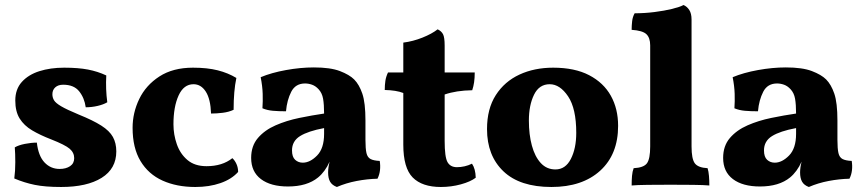

<svg xmlns="http://www.w3.org/2000/svg" viewBox="-20 -737 3440 766"><path d="M404 -436Q401 -381 408 -329Q393 -320 369.5 -314.5Q346 -309 322 -309Q317 -346 296 -372.5Q275 -399 232 -399Q212 -399 200.5 -388.5Q189 -378 189 -361Q189 -348 195.5 -337Q202 -326 224 -313Q246 -300 294 -280Q351 -257 384 -236Q417 -215 430.5 -190.5Q444 -166 444 -133Q444 -64 385.5 -27.5Q327 9 224 9Q160 9 118.5 0.5Q77 -8 37 -25Q41 -54 41 -89.5Q41 -125 39 -149Q54 -158 79.5 -163Q105 -168 127 -168Q133 -115 157.5 -89Q182 -63 218 -63Q243 -63 259.5 -74Q276 -85 276 -106Q276 -128 258 -143.5Q240 -159 184 -181Q140 -198 108 -217Q76 -236 58.5 -264Q41 -292 41 -336Q41 -381 67 -410Q93 -439 137 -453Q181 -467 236 -467Q292 -467 331 -459.5Q370 -452 404 -436Z M930 -51Q904 -22 859.5 -6.5Q815 9 759 9Q685 9 628.5 -16.5Q572 -42 540.5 -94.5Q509 -147 509 -227Q509 -287 535.5 -342Q562 -397 616 -432Q670 -467 750 -467Q807 -467 848.5 -456.5Q890 -446 923 -426Q912 -374 912 -299Q893 -290 868.5 -287Q844 -284 822 -284Q820 -342 801 -371.5Q782 -401 752 -401Q713 -401 692.5 -356Q672 -311 672 -241Q672 -200 685.5 -161.5Q699 -123 728 -98.5Q757 -74 804 -74Q867 -74 907 -106Q917 -97 923.5 -82.5Q930 -68 930 -51Z M1324 9Q1305 2 1297 -12Q1289 -26 1289 -49Q1289 -68 1295 -92Q1277 -52 1249 -29Q1205 7 1129 7Q1060 7 1021 -22.5Q982 -52 982 -107Q982 -155 1009 -186.5Q1036 -218 1079.5 -237Q1123 -256 1174 -266.5Q1225 -277 1273 -284Q1273 -320 1269 -343Q1265 -366 1251 -381Q1239 -394 1225 -399Q1211 -404 1197 -404Q1159 -404 1142 -371Q1125 -338 1121 -293Q1092 -293 1069 -295Q1046 -297 1027 -305Q1029 -332 1028 -363Q1027 -394 1020 -429Q1063 -447 1121 -457.5Q1179 -468 1232 -468Q1298 -468 1336 -453.5Q1374 -439 1393 -420Q1413 -400 1425.5 -363.5Q1438 -327 1438 -256V-179Q1438 -144 1442 -126.5Q1446 -109 1458.5 -102.5Q1471 -96 1495 -95Q1498 -76 1496 -58Q1494 -40 1486 -24Q1445 -23 1403 -15Q1361 -7 1324 9ZM1188 -88Q1217 -88 1245 -116.5Q1273 -145 1273 -203V-226Q1209 -214 1177 -194Q1145 -174 1145 -137Q1145 -111 1157.5 -99.5Q1170 -88 1188 -88Z M1739 9Q1664 9 1626.5 -29Q1589 -67 1589 -160V-366Q1561 -377 1515 -378Q1515 -398 1517.5 -414.5Q1520 -431 1528 -448H1589V-567Q1628 -572 1665.5 -587Q1703 -602 1726 -620Q1741 -613 1747.5 -600.5Q1754 -588 1754 -555V-448H1874Q1874 -426 1871.5 -409Q1869 -392 1864 -377Q1800 -376 1754 -360V-175Q1754 -110 1765.5 -90Q1777 -70 1803 -70Q1818 -70 1833.5 -73.5Q1849 -77 1863 -84Q1877 -64 1878 -28Q1857 -12 1818.5 -1.5Q1780 9 1739 9Z M2180 9Q2054 9 1988.5 -53.5Q1923 -116 1923 -222Q1923 -303 1958 -357.5Q1993 -412 2052.5 -439.5Q2112 -467 2187 -467Q2273 -467 2330.5 -437Q2388 -407 2417 -355Q2446 -303 2446 -235Q2446 -121 2374.5 -56Q2303 9 2180 9ZM2196 -61Q2236 -61 2257.5 -103Q2279 -145 2279 -207Q2279 -304 2246.5 -352.5Q2214 -401 2173 -401Q2131 -401 2110.5 -359Q2090 -317 2090 -256Q2090 -200 2102 -156Q2114 -112 2137.5 -86.5Q2161 -61 2196 -61Z M2500 3Q2500 -18 2501.5 -35.5Q2503 -53 2508 -66Q2548 -68 2561 -85.5Q2574 -103 2574 -153V-556Q2574 -586 2559 -600.5Q2544 -615 2500 -618Q2500 -635 2502 -652.5Q2504 -670 2512 -684Q2552 -684 2591.5 -689Q2631 -694 2661.5 -701.5Q2692 -709 2707 -717Q2721 -711 2730 -697Q2739 -683 2739 -659V-153Q2739 -103 2752 -85.5Q2765 -68 2803 -66Q2807 -53 2808.5 -35Q2810 -17 2810 3Q2789 1 2745 0.5Q2701 0 2655 0Q2609 0 2564.5 0.5Q2520 1 2500 3Z M3207 9Q3188 2 3180 -12Q3172 -26 3172 -49Q3172 -68 3178 -92Q3160 -52 3132 -29Q3088 7 3012 7Q2943 7 2904 -22.5Q2865 -52 2865 -107Q2865 -155 2892 -186.5Q2919 -218 2962.5 -237Q3006 -256 3057 -266.5Q3108 -277 3156 -284Q3156 -320 3152 -343Q3148 -366 3134 -381Q3122 -394 3108 -399Q3094 -404 3080 -404Q3042 -404 3025 -371Q3008 -338 3004 -293Q2975 -293 2952 -295Q2929 -297 2910 -305Q2912 -332 2911 -363Q2910 -394 2903 -429Q2946 -447 3004 -457.5Q3062 -468 3115 -468Q3181 -468 3219 -453.5Q3257 -439 3276 -420Q3296 -400 3308.5 -363.5Q3321 -327 3321 -256V-179Q3321 -144 3325 -126.5Q3329 -109 3341.5 -102.5Q3354 -96 3378 -95Q3381 -76 3379 -58Q3377 -40 3369 -24Q3328 -23 3286 -15Q3244 -7 3207 9ZM3071 -88Q3100 -88 3128 -116.5Q3156 -145 3156 -203V-226Q3092 -214 3060 -194Q3028 -174 3028 -137Q3028 -111 3040.5 -99.5Q3053 -88 3071 -88Z"/></svg>

Font: Vollkorn ExtraBold
Style: Regular
Weight: 800
Designer: Friedrich Althausen
Foundry: Friedrich Althausen
Version: Version 5.000; ttfautohint (v1.8.3)